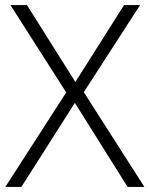

<svg xmlns="http://www.w3.org/2000/svg" viewBox="-20 -734 588 754"><path d="M547 0 309 -372 530 -714H467L276 -412L86 -714H21L240 -371L1 0H64L274 -330L481 0Z"/></svg>

Font: Noto Sans Ethiopic Light
Style: Regular
Weight: 300
Designer: Monotype Design Team
Foundry: Monotype Imaging Inc.
Version: Version 2.102